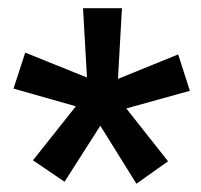

<svg xmlns="http://www.w3.org/2000/svg" viewBox="-20 -731 493 472"><path d="M166.5 -469.7 13.2 -513.2 42 -601.6 193.8 -540.5 184.1 -710.9H279.8L270 -537.1L418 -597.2L446.8 -507.8L290.5 -464.4L393.1 -334.5L315.4 -279.3L226.6 -421.9L138.7 -284.2L61 -336.9Z"/></svg>

Font: Vazir
Style: Bold
Weight: 700
Designer: Saber Rastikerdar
Foundry: Saber Rastikerdar
Version: Version 30.0.0